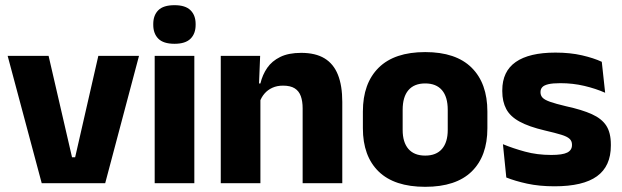

<svg xmlns="http://www.w3.org/2000/svg" viewBox="-20 -707 2400 741"><path d="M258 -100H270L359.5 -491.5H516.5L386 0H141L9.5 -491.5H167.5Z M730 0H577V-491.5H730ZM653.5 -538Q610.5 -538 591 -557.8Q571.5 -577.5 571.5 -611V-614.5Q571.5 -648 591 -667.5Q610.5 -687 653.5 -687Q695.5 -687 715.2 -667.5Q735 -648 735 -614.5V-611Q735 -577 715.2 -557.5Q695.5 -538 653.5 -538Z M1301 0H1148V-289Q1148 -316 1141 -335.8Q1134 -355.5 1117.5 -366Q1101 -376.5 1072.5 -376.5Q1049 -376.5 1031 -368.2Q1013 -360 1000.8 -345.8Q988.5 -331.5 982.5 -313.5L959 -385H985Q993 -418.5 1011.2 -445Q1029.5 -471.5 1061.5 -487.2Q1093.5 -503 1142.5 -503Q1197.5 -503 1232.5 -481.8Q1267.5 -460.5 1284.2 -418.5Q1301 -376.5 1301 -313.5ZM985 0H832V-491.5H984L979 -368.5L985 -354Z M1621 14Q1502 14 1441.2 -45.2Q1380.5 -104.5 1380.5 -212V-276.5Q1380.5 -385.5 1441.5 -445.8Q1502.5 -506 1621 -506Q1739.5 -506 1800.2 -445.8Q1861 -385.5 1861 -276.5V-212Q1861 -104.5 1800.5 -45.2Q1740 14 1621 14ZM1621 -106.5Q1663.5 -106.5 1685.8 -132.2Q1708 -158 1708 -205.5V-283Q1708 -333 1685.8 -359Q1663.5 -385 1621 -385Q1578.5 -385 1556.2 -359Q1534 -333 1534 -283V-205.5Q1534 -158 1556.2 -132.2Q1578.5 -106.5 1621 -106.5Z M2120 12Q2061.5 12 2014.5 1.8Q1967.5 -8.5 1934 -22L1921 -150.5Q1959.5 -134.5 2006.2 -121.8Q2053 -109 2107.5 -109Q2151 -109 2169.2 -118.2Q2187.5 -127.5 2187.5 -147V-149Q2187.5 -162.5 2178.2 -171.2Q2169 -180 2146.2 -187Q2123.5 -194 2082.5 -203.5Q2021 -218 1985 -237.8Q1949 -257.5 1933.8 -286.2Q1918.5 -315 1918.5 -354.5V-358.5Q1918.5 -431.5 1970.5 -467.8Q2022.5 -504 2123.5 -504Q2180.5 -504 2226 -493.5Q2271.5 -483 2302.5 -468.5L2315.5 -349Q2279.5 -365 2235.2 -375.5Q2191 -386 2142.5 -386Q2113 -386 2096.2 -382Q2079.5 -378 2072.8 -370.5Q2066 -363 2066 -352V-350.5Q2066 -338.5 2074 -330Q2082 -321.5 2103.2 -314Q2124.5 -306.5 2164.5 -297Q2226.5 -283.5 2264.5 -266.2Q2302.5 -249 2320 -221.8Q2337.5 -194.5 2337.5 -149.5V-145Q2337.5 -65.5 2284 -26.8Q2230.5 12 2120 12Z"/></svg>

Font: Anek Devanagari Medium
Style: Bold
Weight: 700
Version: Version 1.003